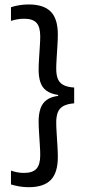

<svg xmlns="http://www.w3.org/2000/svg" viewBox="-20 -696 378 840"><path d="M28 -664.5V-604.5Q39.5 -608.5 54.2 -611.2Q69 -614 86 -614Q123.5 -614 139.8 -596Q156 -578 156 -537Q156 -519 154.2 -492.5Q152.5 -466 150.8 -438.8Q149 -411.5 149 -390.5Q149 -360 156.5 -336.8Q164 -313.5 182.8 -299.5Q201.5 -285.5 234.5 -280.5V-272L238 -277Q203 -273 183.8 -258.5Q164.5 -244 156.8 -220.2Q149 -196.5 149 -165Q149 -144 150.8 -116.5Q152.5 -89 154.2 -62.5Q156 -36 156 -17Q156 24 139.5 42.2Q123 60.5 85 60.5Q68 60.5 53.8 57.5Q39.5 54.5 28 50.5V111Q44.5 116 64.2 119.5Q84 123 105.5 123Q171 123 202 91.5Q233 60 233 -9Q233 -30.5 231.2 -58.8Q229.5 -87 227.8 -114.2Q226 -141.5 226 -161Q226 -186.5 232.8 -204.2Q239.5 -222 256.8 -231.8Q274 -241.5 304.5 -244V-313Q274 -315 256.8 -324.5Q239.5 -334 232.8 -351.5Q226 -369 226 -394.5Q226 -414 227.8 -441.2Q229.5 -468.5 231.2 -496.2Q233 -524 233 -545Q233 -614 202 -645.2Q171 -676.5 105.5 -676.5Q84 -676.5 64.2 -673.2Q44.5 -670 28 -664.5Z"/></svg>

Font: Anek Malayalam
Style: Regular
Weight: 400
Version: Version 1.003